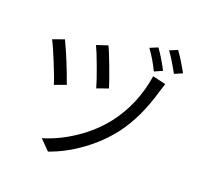

<svg xmlns="http://www.w3.org/2000/svg" viewBox="-151 -1023 1302 1248"><g transform="rotate(20 500.0 -399.0)"><path d="M361.3 -701.2 438.5 -726.6Q455.1 -692.4 489.7 -600.1Q524.4 -507.8 537.1 -464.8L459 -436.5Q447.3 -480.5 413.6 -571.8Q379.9 -663.1 361.3 -701.2ZM780.3 -637.7 871.1 -616.2Q869.1 -610.4 852.5 -558.6Q797.9 -364.3 698.2 -231.4Q623 -132.8 518.6 -57.1Q414.1 18.6 304.7 56.6L237.3 -11.7Q346.7 -43.9 451.2 -114.3Q555.7 -184.6 628.9 -278.3Q748 -431.6 780.3 -637.7ZM80.1 -638.7 159.2 -667Q219.7 -539.1 271.5 -392.6L192.4 -364.3Q178.7 -410.2 138.7 -507.8Q98.6 -605.5 80.1 -638.7ZM693.4 -802.7 748 -825.2Q792 -763.7 828.1 -692.4L773.4 -668Q740.2 -738.3 693.4 -802.7ZM819.3 -831.1 874 -853.5Q906.2 -810.5 956.1 -721.7L901.4 -698.2Q848.6 -793.9 819.3 -831.1Z"/></g></svg>

Font: Gen Shin Gothic Monospace Regular
Style: Regular
Weight: 400
Designer: [Source Han Sans]
Ryoko NISHIZUKA  (kana & ideographs); Paul D. Hunt (Latin, Greek & Cyrillic); Wenlong ZHANG  (bopomofo
Version: Version 1.002.20150607